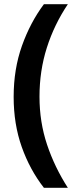

<svg xmlns="http://www.w3.org/2000/svg" viewBox="-20 -736 362 914"><path d="M45 -275Q45 -407 84.5 -518Q124 -629 189 -716H303Q238 -619 203 -509Q168 -399 168 -276Q168 -155 204 -47.5Q240 60 303 158H189Q122 72 83.5 -36.5Q45 -145 45 -275Z"/></svg>

Font: Noto Sans Gujarati Condensed
Style: Bold
Weight: 700
Width: 3
Designer: Jelle Bosma - Monotype Design Team, Universal Thirst
Foundry: Monotype Imaging Inc.
Version: Version 2.106; ttfautohint (v1.8.4.7-5d5b)